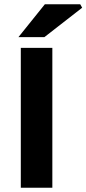

<svg xmlns="http://www.w3.org/2000/svg" viewBox="-20 -875 403 895"><path d="M77 0V-652H224V0ZM66 -702 189 -855H354L363 -839L187 -702Z"/></svg>

Font: Mada
Style: Bold
Weight: 700
Designer: Khaled Hosny
Version: Version 1.5